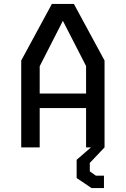

<svg xmlns="http://www.w3.org/2000/svg" viewBox="-20 -750 640 977"><path d="M88 0V-442L244 -730H356L512 -442V0L437 79V122L468 144H509V207H446L370 156V63L443 0H418V-200H182V0ZM182 -274H418V-414L300 -644L182 -413Z"/></svg>

Font: Moralerspace Krypton JPDOC
Style: Regular
Weight: 400
Version: v0.0.6; ttfautohint (v1.8.4.7-5d5b-dirty) -l 6 -r 45 -G 200 